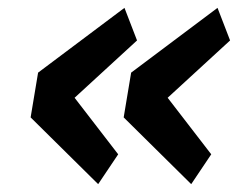

<svg xmlns="http://www.w3.org/2000/svg" viewBox="-20 -516 640 489"><path d="M230 -47 58 -217 77 -331 297 -496 329 -413 170 -267 281 -123ZM467 -47 295 -217 314 -331 534 -496 566 -413 407 -267 518 -123Z"/></svg>

Font: IBM Plex Mono SemiBold
Style: Italic
Weight: 600
Italic angle: -9°
Monospace: yes
Designer: Mike Abbink, Paul van der Laan, Pieter van Rosmalen
Foundry: Bold Monday
Version: Version 2.3